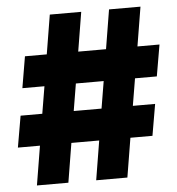

<svg xmlns="http://www.w3.org/2000/svg" viewBox="-52 -777 763 826"><g transform="rotate(-5 329.5 -364.0)"><path d="M330.1 0H464.8L492.7 -169.4H587.9L611.3 -305.2H515.1L534.7 -422.4H628.9L652.3 -558.1H557.1L585 -727.5H449.2L421.4 -558.1H301.3L329.1 -727.5H193.4L165.5 -558.1H71.3L48.3 -422.4H143.6L124 -305.2H30.3L6.8 -169.4H102.1L74.2 0H210L237.8 -169.4H357.9ZM259.8 -305.2 279.3 -422.4H399.4L379.9 -305.2Z"/></g></svg>

Font: Raveo ExtraBold
Style: Regular
Weight: 800
Designer: Jakub Foglar, Rasmus Andersson (Inter)
Foundry: Jakubfoglar.com
Version: Version 1.100;Glyphs 3.2.3 (3260)